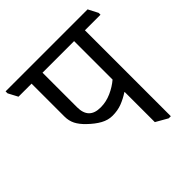

<svg xmlns="http://www.w3.org/2000/svg" viewBox="-209 -790 967 967"><g transform="rotate(-45 274.5 -306.5)"><path d="M580 -593V-580H469V32H454L391 -4V-219H389Q360 -200 330 -188.5Q300 -177 263 -177Q232 -177 202 -193.5Q172 -210 140 -241Q114 -266 101.5 -290.5Q89 -315 89 -346V-580H-4L-31 -631V-645H553ZM251 -249Q290 -249 327 -265.5Q364 -282 392 -306V-580H167V-334Q167 -249 250 -249Z"/></g></svg>

Font: Martel
Style: Regular
Weight: 400
Designer: Dan Reynolds
Foundry: Dan Reynolds
Version: Version 1.001; ttfautohint (v1.1) -l 5 -r 5 -G 72 -x 0 -D la